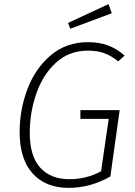

<svg xmlns="http://www.w3.org/2000/svg" viewBox="-20 -898 652 929"><path d="M583 -629 552 -601Q519 -628 485 -640.5Q451 -653 406 -653Q314 -653 250.5 -594.5Q187 -536 155.5 -444.5Q124 -353 124 -255Q124 -143 174.5 -87Q225 -31 316 -31Q398 -31 469 -69L506 -323H369V-365H559L514 -44Q417 11 312 11Q201 11 138 -58.5Q75 -128 75 -260Q75 -366 112.5 -466Q150 -566 225 -630Q300 -694 406 -694Q460 -694 503 -678Q546 -662 583 -629ZM505 -878 521 -834 320 -759 309 -787Z"/></svg>

Font: Fira Sans ExtraLight
Style: Italic
Weight: 275
Italic angle: -8°
Designer: Carrois Corporate & Edenspiekermann AG
Foundry: Carrois Corporate GbR & Edenspiekermann AG
Version: Version 4.203